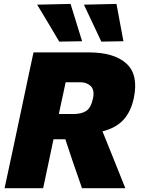

<svg xmlns="http://www.w3.org/2000/svg" viewBox="-20 -988 744 1008"><path d="M4 0Q16.5 -57 27.5 -109.2Q38.5 -161.5 53.5 -230.5L105 -473.5Q120 -544.5 131.5 -599.2Q143 -654 156 -713H444Q580 -713 644 -654Q708 -595 682.5 -473Q667.5 -402 628 -359Q588.5 -316 518 -298.5L554 -209.5Q567.5 -176 582.8 -137.8Q598 -99.5 612.5 -63.5Q627 -27.5 638 0H410.5Q396.5 -40.5 384 -76.5Q371.5 -112.5 359 -148.5L323 -257H261L255.5 -231.5Q241 -162 229.8 -109.5Q218.5 -57 206.5 0ZM403.5 -556H324.5Q319 -529.5 313 -501.2Q307 -473 300 -441.5L289 -389.5H367Q407 -389.5 432 -405.2Q457 -421 468 -470Q477.5 -515 456.8 -535.5Q436 -556 403.5 -556ZM291 -769.5Q263.5 -816.5 234.5 -864.8Q205.5 -913 175 -963.5L350.5 -967.5Q366 -918 380.8 -869.2Q395.5 -820.5 411 -771.5ZM512 -769.5Q490 -816.5 467 -865Q444 -913.5 420.5 -963.5L591.5 -967.5Q600.5 -918 609.8 -869Q619 -820 628 -771.5Z"/></svg>

Font: Commissioner ExtraBold
Style: Italic
Weight: 800
Italic angle: -12°
Designer: Kostas Bartsokas
Foundry: Kostas Bartsokas
Version: Version 1.000; ttfautohint (v1.8.3)